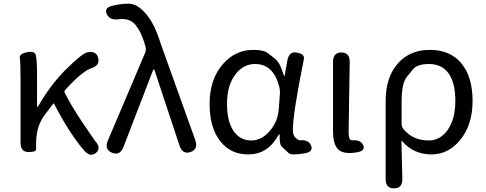

<svg xmlns="http://www.w3.org/2000/svg" viewBox="-20 -829 2649 1047"><path d="M504 4Q474 31 439 -8Q360 -99 275 -263Q273 -267 270 -263L222 -200Q179 -142 177 -54Q177 -28 177 -14Q177 0 135 0Q92 0 92 -52V-394Q92 -490 88 -512.5Q84 -535 127 -544Q169 -553 175.5 -527.5Q182 -502 182 -416V-251Q182 -246 184 -246Q186 -246 192 -256Q255 -365 336 -447Q426 -536 454 -543Q504 -555 515 -514Q527 -473 478 -457Q430 -442 336 -339Q329 -332 333 -323Q371 -248 431 -159Q495 -64 498 -61Q534 -23 504 4Z M653 -27Q634 21 591 4Q548 -14 568 -62L771 -540Q778 -556 774 -573Q772 -579 765 -603Q748 -657 719 -693Q687 -732 626 -724Q579 -717 562 -753Q546 -789 599 -799L623 -804Q652 -809 681 -809Q730 -809 779 -750Q823 -697 854 -598Q862 -574 871 -550L1045 -65Q1062 -15 1019 0Q976 15 959 -35L824 -442Q821 -451 819 -451Q817 -451 813 -442Z M1333 13Q1238 13 1182 -58Q1123 -131 1123 -263.5Q1123 -396 1195 -479Q1263 -557 1361 -557Q1417 -557 1438 -541Q1459 -525 1480 -509Q1507 -487 1526 -423Q1529 -414 1530.5 -414Q1532 -414 1533 -421L1547 -499Q1556 -551 1600 -542Q1643 -534 1637 -506Q1577 -210 1577 -119Q1577 -92 1592 -77.5Q1607 -63 1616 -64Q1663 -68 1676 -36Q1689 -4 1650 5L1641 7Q1612 13 1582 13Q1561 13 1552 4Q1534 -14 1515 -31Q1504 -42 1505 -92Q1505 -97 1503 -97Q1501 -97 1495 -87Q1439 13 1333 13ZM1351 -63Q1405 -63 1449.5 -113Q1494 -163 1500 -232L1506 -313Q1508 -335 1503 -356Q1471 -480 1371 -480Q1308 -480 1265 -425Q1218 -365 1218 -263Q1218 -168 1253 -115.5Q1288 -63 1351 -63Z M1819 -20Q1796 -50 1796 -113V-491Q1796 -543 1842 -543Q1888 -542 1887 -490L1881 -106Q1881 -63 1901 -64Q1948 -68 1961 -36Q1974 -4 1918 3Q1844 13 1819 -20Z M2129 198Q2083 199 2083 147V-278Q2083 -412 2154 -488Q2219 -557 2323 -557Q2435 -557 2496 -483.5Q2557 -410 2557 -278.5Q2557 -147 2488 -64Q2424 13 2333 13Q2235 13 2172 -60Q2169 -64 2169 -59L2174 146Q2175 198 2129 198ZM2318 -63Q2380 -63 2421 -120Q2463 -180 2463 -279Q2463 -373 2429 -425Q2392 -480 2319 -480Q2255 -480 2231 -450Q2215 -429 2198 -409Q2170 -374 2170 -276V-154Q2170 -137 2181 -124Q2232 -63 2318 -63Z"/></svg>

Font: Resource Han Rounded HK
Style: Regular
Weight: 400
Designer: Cyano Hao (round all glyphs); Ryoko NISHIZUKA  (kana, bopomofo & ideographs); Paul D. Hunt (Latin, Greek & Cyrillic); Sa
Foundry: Cyano Hao
Version: 0.990